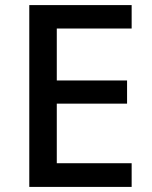

<svg xmlns="http://www.w3.org/2000/svg" viewBox="-20 -734 597 754"><path d="M497 0H95V-714H497V-622H203V-418H479V-327H203V-93H497Z"/></svg>

Font: Noto Sans Ethiopic Medium
Style: Regular
Weight: 500
Designer: Monotype Design Team
Foundry: Monotype Imaging Inc.
Version: Version 2.102; ttfautohint (v1.8.4.7-5d5b)